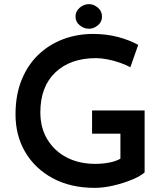

<svg xmlns="http://www.w3.org/2000/svg" viewBox="-20 -900 796 928"><path d="M679 -67Q660 -49 619 -32Q578 -15 529.5 -3.5Q481 8 438 8Q321 8 235 -38.5Q149 -85 102 -165Q55 -245 55 -347Q55 -442 85 -515Q115 -588 167 -637Q219 -686 286.5 -711Q354 -736 429 -736Q495 -736 551 -721Q607 -706 648 -683L610 -575Q590 -586 560.5 -596.5Q531 -607 500 -613Q469 -619 444 -619Q320 -619 247.5 -550Q175 -481 175 -357Q175 -282 209 -226Q243 -170 302.5 -139Q362 -108 441 -108Q475 -108 507 -114Q539 -120 562 -133V-254H425V-366H679ZM345 -820Q345 -846 365.5 -863Q386 -880 410 -880Q433 -880 453 -863Q473 -846 473 -820Q473 -794 453 -777.5Q433 -761 410 -761Q386 -761 365.5 -777.5Q345 -794 345 -820Z"/></svg>

Font: Synthetic SemiBold
Style: Regular
Weight: 600
Designer: Santiago Orozco
Foundry: Typemade
Version: Version 2.000; ttfautohint (v1.8.4.7-5d5b)